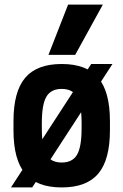

<svg xmlns="http://www.w3.org/2000/svg" viewBox="-20 -810 540 840"><path d="M28 10 379 -530H472L121 10ZM250 10Q141 10 90 -50.5Q39 -111 39 -240V-280Q39 -409 90 -469.5Q141 -530 250 -530Q359 -530 410 -469.5Q461 -409 461 -280V-240Q461 -111 410 -50.5Q359 10 250 10ZM250 -99Q297 -99 317 -133Q337 -167 337 -249V-271Q337 -353 317 -387Q297 -421 250 -421Q203 -421 183 -387Q163 -353 163 -271V-249Q163 -167 183 -133Q203 -99 250 -99ZM309 -570H192L278 -790H430Z"/></svg>

Font: M PLUS Code Latin SemiBold
Style: Regular
Weight: 600
Designer: Coji Morishita
Foundry: UNDERFOREST DESIGN
Version: Version 1.002; ttfautohint (v1.8.3)